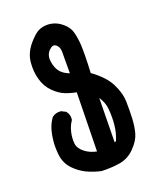

<svg xmlns="http://www.w3.org/2000/svg" viewBox="-142 -837 783 943"><g transform="rotate(-20 250.0 -365.5)"><path d="M224.6 17.6Q186.5 9.3 151.9 -6.8Q117.2 -23.4 88.4 -53.2Q59.1 -84.5 53.7 -127.9Q48.8 -168.9 52.7 -204.1Q56.6 -239.3 64.9 -264.6Q73.2 -290.5 89.8 -313.5L90.8 -314.5L91.8 -315.4Q110.4 -329.6 135.7 -327.1H137.7L139.2 -326.2L158.7 -316.4L160.6 -315.4L161.6 -314Q176.3 -297.4 173.8 -271.5L173.3 -269L172.4 -267.1Q166.5 -258.3 162.1 -249.5Q157.7 -240.7 154.5 -231.4Q151.4 -222.2 149.4 -212.9Q142.6 -184.1 145.5 -155.3Q147.9 -128.9 175.8 -107.4Q201.2 -87.4 236.3 -80.6L242.2 -387.7Q234.9 -389.2 228 -390.9Q221.2 -392.6 214.4 -394.3Q207.5 -396 201.2 -398.2Q194.8 -400.4 188 -402.8Q156.7 -414.6 127.9 -443.4Q98.6 -472.7 87.4 -514.6Q81.5 -535.2 79.8 -557.1Q78.1 -579.1 80.1 -602.5Q84.5 -650.4 119.6 -691.9Q125 -698.7 130.6 -704.3Q136.2 -710 141.4 -715.1Q146.5 -720.2 151.6 -724.6Q156.7 -729 161.6 -732.4Q166.5 -735.8 171.4 -738.3Q176.3 -740.7 181.2 -742.7Q208 -752.4 238.8 -747.1Q270 -741.7 296.9 -718.3Q324.2 -694.8 331.5 -664.6Q338.9 -636.2 341.3 -598.6Q341.8 -589.4 342 -575.7Q342.3 -562 342 -543.7Q341.8 -525.4 341.1 -502.9Q340.3 -480.5 338.9 -453.1Q401.9 -408.2 427.7 -358.9Q454.1 -308.1 455.1 -259.8Q455.6 -236.8 455.3 -215.1Q455.1 -193.4 454.1 -173.3Q452.1 -132.3 442.9 -99.1Q433.6 -64.5 399.4 -29.8Q365.2 5.4 318.4 12.7Q296.4 16.1 273.2 17.3Q250 18.6 226.1 17.6H225.6ZM341.3 -96.7Q356.9 -134.3 360.8 -173.8Q365.2 -215.8 360.8 -259.8Q357.9 -291 336.4 -323.7L333 -93.3ZM242.2 -486.8Q243.2 -569.8 242.7 -600.1Q242.2 -627.4 224.6 -638.7Q217.8 -644 209.2 -642.1Q200.7 -640.1 189.9 -629.4Q168.5 -607.9 173.8 -572.3Q179.2 -534.7 198.7 -514.2Q201.2 -511.7 203.9 -509.3Q206.5 -506.8 209.2 -504.9Q211.9 -502.9 214.8 -500.7Q217.8 -498.5 221.2 -496.8Q224.6 -495.1 228 -493.4Q231.4 -491.7 234.9 -490Q238.3 -488.3 242.2 -486.8Z"/></g></svg>

Font: NaikaiFont
Style: Bold
Weight: 700
Version: Version 1.89